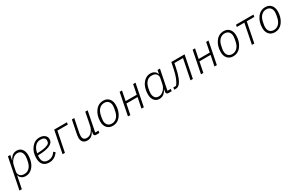

<svg xmlns="http://www.w3.org/2000/svg" viewBox="217 -2091 5918 3858"><g transform="rotate(-30 3176.0 -162.0)"><path d="M2 200 145 -512H200L177 -400H180Q212 -463 253 -493.5Q294 -524 352 -524Q425 -524 468 -471.5Q511 -419 511 -331Q511 -245 484 -168.5Q457 -92 398.5 -40Q340 12 261 12Q207 12 168.5 -14Q130 -40 117 -87H114L57 200ZM256 -38Q327 -38 373.5 -85.5Q420 -133 438 -218L450 -278Q455 -310 455 -337Q455 -398 426 -436Q397 -474 339 -474Q281 -474 231 -427Q171 -373 155 -290L131 -171Q120 -118 152 -78Q184 -38 256 -38Z M806 12Q716 12 667.5 -41Q619 -94 619 -197Q619 -332 692.5 -428Q766 -524 880 -524Q951 -524 997 -489Q1043 -454 1043 -392Q1043 -231 678 -226Q675 -207 675 -183Q675 -37 809 -37Q913 -37 979 -136L1017 -106Q935 12 806 12ZM874 -476Q805 -476 756 -426Q707 -376 690 -294L685 -270Q806 -273 874.5 -290Q943 -307 964.5 -331Q986 -355 986 -393Q986 -476 874 -476Z M1117 0 1219 -512H1515L1505 -463H1265L1172 0Z M1629 -512H1684L1620 -193Q1615 -168 1615 -136Q1615 -38 1706 -38Q1770 -38 1815 -87Q1866 -142 1881 -215L1940 -512H1995L1903 -49H1980L1971 0H1898Q1849 0 1849 -46Q1849 -54 1852 -70L1858 -103H1854Q1799 12 1690 12Q1626 12 1592 -24.5Q1558 -61 1558 -127Q1558 -153 1565 -193Z M2279 12Q2198 12 2149.5 -41.5Q2101 -95 2101 -188Q2101 -327 2172.5 -425.5Q2244 -524 2361 -524Q2442 -524 2490.5 -470.5Q2539 -417 2539 -324Q2539 -185 2467.5 -86.5Q2396 12 2279 12ZM2286 -37Q2353 -37 2401 -85.5Q2449 -134 2466 -221L2478 -282Q2483 -305 2483 -338Q2483 -399 2450 -437Q2417 -475 2354 -475Q2287 -475 2239 -426.5Q2191 -378 2174 -291L2162 -230Q2157 -208 2157 -174Q2157 -113 2190 -75Q2223 -37 2286 -37Z M2635 0 2737 -512H2792L2748 -290H3006L3050 -512H3105L3003 0H2948L2997 -241H2738L2690 0Z M3648 0H3576Q3526 0 3526 -45Q3526 -56 3529 -70L3537 -112H3534Q3502 -49 3461 -18.5Q3420 12 3362 12Q3289 12 3246 -40.5Q3203 -93 3203 -181Q3203 -267 3230 -343.5Q3257 -420 3315.5 -472Q3374 -524 3453 -524Q3507 -524 3545.5 -498Q3584 -472 3597 -425H3600L3617 -512H3672L3580 -49H3658ZM3483 -85Q3543 -139 3559 -222L3583 -341Q3594 -394 3562 -434Q3530 -474 3458 -474Q3387 -474 3340.5 -426.5Q3294 -379 3276 -294L3264 -234Q3259 -202 3259 -175Q3259 -114 3288 -76Q3317 -38 3375 -38Q3433 -38 3483 -85Z M3707 0 3717 -49H3778Q3861 -144 3907 -369L3936 -512H4244L4141 0H4086L4179 -463H3979L3961 -372Q3909 -115 3827 -33Q3794 0 3742 0Z M4329 0 4431 -512H4486L4442 -290H4700L4744 -512H4799L4697 0H4642L4691 -241H4432L4384 0Z M5073 12Q4992 12 4943.5 -41.5Q4895 -95 4895 -188Q4895 -327 4966.5 -425.5Q5038 -524 5155 -524Q5236 -524 5284.5 -470.5Q5333 -417 5333 -324Q5333 -185 5261.5 -86.5Q5190 12 5073 12ZM5080 -37Q5147 -37 5195 -85.5Q5243 -134 5260 -221L5272 -282Q5277 -305 5277 -338Q5277 -399 5244 -437Q5211 -475 5148 -475Q5081 -475 5033 -426.5Q4985 -378 4968 -291L4956 -230Q4951 -208 4951 -174Q4951 -113 4984 -75Q5017 -37 5080 -37Z M5511 0 5603 -463H5428L5438 -512H5843L5833 -463H5658L5566 0Z M6039 12Q5958 12 5909.5 -41.5Q5861 -95 5861 -188Q5861 -327 5932.5 -425.5Q6004 -524 6121 -524Q6202 -524 6250.5 -470.5Q6299 -417 6299 -324Q6299 -185 6227.5 -86.5Q6156 12 6039 12ZM6046 -37Q6113 -37 6161 -85.5Q6209 -134 6226 -221L6238 -282Q6243 -305 6243 -338Q6243 -399 6210 -437Q6177 -475 6114 -475Q6047 -475 5999 -426.5Q5951 -378 5934 -291L5922 -230Q5917 -208 5917 -174Q5917 -113 5950 -75Q5983 -37 6046 -37Z"/></g></svg>

Font: IBM Plex Sans Light
Style: Italic
Weight: 300
Italic angle: -11.31°
Designer: Mike Abbink, Paul van der Laan, Pieter van Rosmalen
Foundry: Bold Monday
Version: Version 3.0